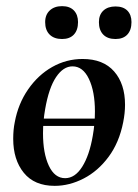

<svg xmlns="http://www.w3.org/2000/svg" viewBox="-20 -591 448 625"><path d="M74 -205H343V-181H74ZM23 -139Q23 -169 28 -193Q39 -253 71.5 -300Q104 -347 150 -373Q196 -399 249 -399Q316 -399 351.5 -358.5Q387 -318 387 -250Q387 -223 381 -193Q368 -127 333.5 -80.5Q299 -34 252.5 -10Q206 14 158 14Q92 14 57.5 -28.5Q23 -71 23 -139ZM282 -149Q289 -188 289 -228Q289 -293 269.5 -334Q250 -375 216 -375Q186 -375 162.5 -340Q139 -305 127 -236Q120 -197 120 -157Q120 -92 139 -51.5Q158 -11 192 -11Q224 -11 247.5 -48Q271 -85 282 -149ZM127 -519Q127 -543 142 -557Q157 -571 182 -571Q207 -571 220.5 -557Q234 -543 234 -519Q234 -493 220.5 -478.5Q207 -464 182 -464Q156 -464 141.5 -478.5Q127 -493 127 -519ZM302 -519Q302 -543 316.5 -556.5Q331 -570 356 -570Q381 -570 394.5 -556.5Q408 -543 408 -519Q408 -493 394.5 -478.5Q381 -464 356 -464Q330 -464 316 -478.5Q302 -493 302 -519Z"/></svg>

Font: Cormorant Garamond
Style: Bold Italic
Weight: 700
Italic angle: -10°
Designer: Christian Thalmann (Catharsis Fonts)
Foundry: Catharsis Fonts
Version: Version 4.000